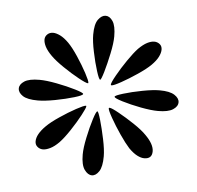

<svg xmlns="http://www.w3.org/2000/svg" viewBox="-38 -371 479 466"><g transform="rotate(5 201.5 -138.5)"><path d="M324.7 -281.2Q332 -281.2 337.9 -276.6Q343.8 -272 343.8 -263.2Q343.8 -255.4 338.9 -245.6Q334 -235.8 322.8 -224.6Q312 -213.9 291.7 -200.2Q271.5 -186.5 253.4 -176.5Q235.4 -166.5 230.5 -166.5Q228.5 -166.5 228.5 -168Q228.5 -172.9 238.8 -191.2Q249 -209.5 262.7 -229.5Q276.4 -249.5 286.6 -260.3Q297.9 -271.5 307.4 -276.4Q316.9 -281.2 324.7 -281.2ZM226.6 -285.2Q226.6 -269 221.2 -243.4Q215.8 -217.8 210 -197.8Q204.1 -177.7 201.7 -177.7Q198.7 -177.7 192.4 -197.8Q186 -217.8 180.7 -243.4Q175.3 -269 175.3 -285.2Q175.3 -311 183.6 -322.3Q191.9 -333.5 201.7 -333.5Q211.4 -333.5 219 -322.3Q226.6 -311 226.6 -285.2ZM396 -139.6Q396 -129.4 384.3 -121.8Q372.6 -114.3 348.1 -114.3Q331.5 -114.3 305.9 -119.1Q280.3 -124 260.3 -130.1Q240.2 -136.2 240.2 -139.6Q240.2 -142.6 260.3 -148.7Q280.3 -154.8 305.9 -159.7Q331.5 -164.6 348.1 -164.6Q372.6 -164.6 384.3 -157Q396 -149.4 396 -139.6ZM173.8 -168Q173.8 -166.5 172.9 -166.5Q168 -166.5 149.7 -176.5Q131.3 -186.5 111.1 -200.2Q90.8 -213.9 79.6 -225.1Q68.4 -236.3 63.5 -245.8Q58.6 -255.4 58.6 -263.2Q58.6 -270.5 64.2 -275.9Q69.8 -281.2 78.1 -281.2Q85.4 -281.2 95.5 -276.4Q105.5 -271.5 116.7 -260.3Q127.4 -249.5 140.9 -229.2Q154.3 -209 164.1 -190.7Q173.8 -172.4 173.8 -168ZM343.8 -15.6Q343.8 2.9 324.7 2.9Q316.9 2.9 307.4 -2Q297.9 -6.8 286.6 -18.1Q276.4 -29.3 262.7 -49.3Q249 -69.3 238.8 -87.4Q228.5 -105.5 228.5 -110.4Q228.5 -111.8 230.5 -111.8Q235.4 -111.8 253.4 -101.8Q271.5 -91.8 291.7 -78.4Q312 -64.9 322.8 -53.7Q343.8 -32.7 343.8 -15.6ZM163.6 -139.6Q163.6 -136.2 143.3 -130.1Q123 -124 97.4 -119.1Q71.8 -114.3 55.2 -114.3Q29.8 -114.3 18.3 -121.8Q6.8 -129.4 6.8 -139.6Q6.8 -149.4 18.3 -157Q29.8 -164.6 55.2 -164.6Q71.8 -164.6 97.4 -159.7Q123 -154.8 143.3 -148.7Q163.6 -142.6 163.6 -139.6ZM226.6 6.8Q226.6 32.2 219 43.7Q211.4 55.2 201.7 55.2Q191.9 55.2 183.6 43.7Q175.3 32.2 175.3 6.8Q175.3 -9.3 180.7 -34.9Q186 -60.5 192.4 -80.6Q198.7 -100.6 201.7 -100.6Q204.1 -100.6 210 -80.6Q215.8 -60.5 221.2 -34.9Q226.6 -9.3 226.6 6.8ZM172.9 -111.8Q173.8 -111.8 173.8 -110.4Q173.8 -106.4 164.1 -88.1Q154.3 -69.8 140.9 -49.6Q127.4 -29.3 116.7 -18.1Q105.5 -6.8 95.5 -2Q85.4 2.9 78.1 2.9Q70.3 2.9 64.5 -2Q58.6 -6.8 58.6 -15.1Q58.6 -32.2 79.6 -53.2Q90.8 -64.5 111.1 -78.1Q131.3 -91.8 149.7 -101.8Q168 -111.8 172.9 -111.8Z"/></g></svg>

Font: Scheherazade New Rohingya
Style: Regular
Weight: 400
Designer: SIL International
Foundry: SIL International
Version: Version 3.000 ; LngRng